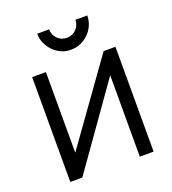

<svg xmlns="http://www.w3.org/2000/svg" viewBox="-138 -864 868 968"><g transform="rotate(-20 296.0 -380.0)"><path d="M440.5 -759.5Q440.5 -732 429.8 -707.5Q419 -683 400.5 -664.8Q382 -646.5 357.8 -635.8Q333.5 -625 306 -625Q279 -624.5 254.5 -635.2Q230 -646 211.5 -664.8Q193 -683.5 182.2 -708Q171.5 -732.5 172 -759.5H235.5Q235.5 -730.5 256 -709Q277.5 -688.5 306 -688.5Q335.5 -688.5 356 -709Q377 -730 377 -759.5ZM520 0H446V-436.5L137.5 0H73V-562.5H147V-130L456.5 -562.5H520Z"/></g></svg>

Font: Russisch Sans
Style: Regular
Weight: 400
Designer: Michael Sharanda (font) & Cristiano Sobral (main changes)
Foundry: Michael Sharanda
Version: Version 2.00;October 25, 2020;FontCreator 13.0.0.2681 64-bit